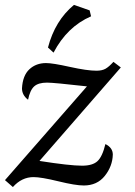

<svg xmlns="http://www.w3.org/2000/svg" viewBox="-21 -736 543 772"><path d="M30.8 16.1 -1 -11.7 328.6 -388.7Q195.3 -403.8 168 -403.8Q133.3 -403.8 116.5 -388.7Q99.6 -373.5 91.8 -335Q67.4 -353.5 67.4 -380.9Q70.3 -432.6 97.2 -457.5Q124 -482.4 164.1 -482.4Q190.9 -482.4 260 -467Q329.1 -451.7 366.7 -451.7Q389.2 -451.7 403.1 -459.5Q417 -467.3 435.1 -487.3L464.8 -464.8L137.7 -88.9Q259.3 -69.8 309.1 -69.8Q351.1 -69.8 370.8 -87.9Q390.6 -106 402.8 -156.7Q432.6 -142.1 432.6 -114.3Q431.2 -67.4 400.4 -28.8Q369.6 9.8 315.9 9.8Q282.2 9.8 213.4 -7.1Q144.5 -23.9 113.8 -23.9Q66.4 -23.9 30.8 16.1ZM194.3 -524.4 171.9 -544.9Q200.2 -653.3 276.4 -716.3L339.4 -694.3L345.2 -670.4Q249 -628.9 194.3 -524.4Z"/></svg>

Font: Kelvinch
Style: Italic
Weight: 400
Italic angle: -10°
Designer: Paul James Miller
Foundry: High-Logic / Made with FontCreator
Version: Version 3.40;July 22, 2017;FontCreator 11.0.0.2388 64-bit